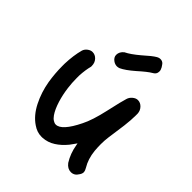

<svg xmlns="http://www.w3.org/2000/svg" viewBox="-187 -753 882 882"><g transform="rotate(45 254.5 -311.5)"><path d="M325.2 -635.7Q336.9 -642.6 348.6 -640.6Q360.4 -638.7 367.2 -627.9Q375 -618.2 378.9 -606.4Q381.8 -596.7 377.9 -585Q374 -576.2 363.3 -570.3Q342.8 -558.6 303.7 -523.4Q265.6 -490.2 240.2 -478.5Q232.4 -475.6 225.6 -475.6Q213.9 -475.6 203.1 -482.4Q185.5 -494.1 185.5 -510.7Q185.5 -531.2 204.1 -545.9Q230.5 -558.6 268.6 -590.8Q306.6 -625 325.2 -635.7ZM60.5 -413.1Q64.5 -425.8 76.2 -434.6Q87.9 -443.4 99.6 -443.4Q117.2 -443.4 129.9 -429.7Q142.6 -416 142.6 -395.5Q142.6 -392.6 142.6 -390.6Q134.8 -361.3 132.8 -323.2Q132.8 -314.5 132.8 -305.7Q132.8 -276.4 136.7 -246.1Q141.6 -208 152.3 -172.9Q164.1 -134.8 179.7 -112.3Q188.5 -99.6 198.2 -93.8Q207 -87.9 215.8 -87.9Q253.9 -87.9 298.8 -179.7Q320.3 -221.7 337.9 -300.8Q355.5 -379.9 362.3 -400.4Q366.2 -414.1 378.4 -424.3Q390.6 -434.6 403.3 -434.6Q419.9 -434.6 432.6 -421.4Q445.3 -408.2 446.3 -389.6Q446.3 -383.8 446.3 -377Q446.3 -348.6 441.4 -307.6Q434.6 -255.9 428.7 -215.8Q425.8 -194.3 425.8 -170.9Q425.8 -151.4 427.7 -128.9Q432.6 -81.1 454.1 -45.9Q460.9 -35.2 461.9 -24.4Q461.9 -14.6 455.1 -4.9Q448.2 6.8 439.5 12.2Q430.7 17.6 419.9 17.6H418.9Q397.5 17.6 380.9 -3.9Q357.4 -41 349.6 -87.9L347.7 -97.7L340.8 -87.9Q333 -76.2 325.2 -66.4Q301.8 -38.1 275.4 -21.5Q261.7 -12.7 246.6 -7.8Q231.4 -2.9 214.8 -2Q211.9 -2 208 -2Q179.7 -2 153.3 -20.5Q115.2 -45.9 89.8 -95.7Q64.5 -145.5 54.7 -203.1Q46.9 -252 46.9 -299.8Q46.9 -306.6 46.9 -314.5Q48.8 -370.1 60.5 -413.1Z"/></g></svg>

Font: sage sans
Style: Regular
Weight: 400
Version: Version 001.032